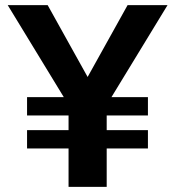

<svg xmlns="http://www.w3.org/2000/svg" viewBox="-20 -725 680 745"><path d="M255 -303 10 -705H165L343 -385H297L475 -705H630L385 -303ZM246 0V-366H394V0ZM85 -149V-220H554V-149ZM85 -277V-348H554V-277Z"/></svg>

Font: TikTok Sans 24pt
Style: Bold
Weight: 700
Version: Version 4.000